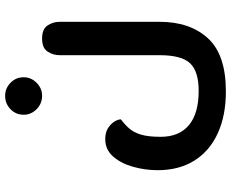

<svg xmlns="http://www.w3.org/2000/svg" viewBox="-96 -568 900 748"><g transform="rotate(-90 354.0 -194.0)"><path d="M372 236Q278 236 209 204.5Q140 173 102.5 113.5Q65 54 65 -30Q65 -78 78 -125Q91 -172 118 -203Q145 -234 186 -234Q212 -234 229 -223Q246 -212 254.5 -198Q263 -184 263 -173Q243 -158 227.5 -140.5Q212 -123 203.5 -94.5Q195 -66 195 -18Q195 54 240.5 92Q286 130 374 130Q450 130 481.5 96.5Q513 63 513 -22V-412Q513 -437 527 -458.5Q541 -480 578 -480Q615 -480 629 -458.5Q643 -437 643 -412V-22Q643 96 579 166Q515 236 372 236ZM355 -480Q324 -480 302.5 -501.5Q281 -523 281 -552Q281 -582 302.5 -603Q324 -624 355 -624Q384 -624 405.5 -603Q427 -582 427 -552Q427 -523 405.5 -501.5Q384 -480 355 -480Z"/></g></svg>

Font: El Messiri
Style: Bold
Weight: 700
Designer: Mohamed Gaber
Foundry: Kief Type Foundry
Version: Version 2.020; ttfautohint (v1.8.3)